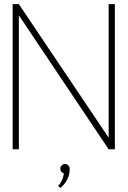

<svg xmlns="http://www.w3.org/2000/svg" viewBox="-20 -720 617 926"><path d="M260 177 272 186Q274 184 281 177.5Q288 171 296 159.5Q304 148 310 132Q316 116 316 94Q316 84 309.5 77.5Q303 71 293 71Q284 71 277.5 77.5Q271 84 271 94Q271 103 276 108.5Q281 114 288 116Q287 128 281 144.5Q275 161 260 177ZM534 -700H504V-56L71 -700H41V0H71V-646L504 0H534Z"/></svg>

Font: Advent Pro ExtraLight
Style: Regular
Weight: 250
Version: Version 3.000